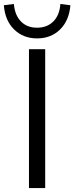

<svg xmlns="http://www.w3.org/2000/svg" viewBox="-60 -955 378 975"><path d="M87.1 0V-705H169.5V0ZM128.3 -760Q58.2 -760 11.9 -805.2Q-34.4 -850.4 -40.5 -928.4L10.4 -934.8Q15.4 -877.8 46.3 -846.1Q77.2 -814.3 128.3 -814.3Q178.9 -814.3 210.8 -846.1Q242.6 -877.8 246.6 -934.8L297.5 -928.4Q291 -850.4 244.9 -805.2Q198.9 -760 128.3 -760Z"/></svg>

Font: Nunito Sans 12pt ExtraLight
Style: Regular
Weight: 200
Designer: Vernon Adams
Foundry: Vernon Adams
Version: Version 3.101;gftools[0.9.27]